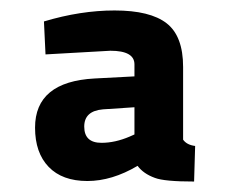

<svg xmlns="http://www.w3.org/2000/svg" viewBox="-20 -679 439 367"><path d="M276 -339Q254 -347 243 -362Q194 -333 147 -333Q99 -333 73 -360Q47 -387 47 -435Q47 -523 161 -529L237 -533V-556Q237 -582 191 -582L67 -575L64 -638Q134 -659 199 -659Q267 -659 298.5 -634.5Q330 -610 330 -551V-412Q337 -402 353 -400L351 -332Q294 -332 276 -339ZM228 -418 237 -422V-474L177 -470Q141 -467 141 -437Q141 -406 174 -406Q200 -406 228 -418Z"/></svg>

Font: Cairo SemiBold
Style: Regular
Weight: 600
Designer: Mohamed Gaber, the designers of Titillium
Foundry: Kief Type Foundry
Version: Version 2.009; ttfautohint (v1.5.33-1714) -l 8 -r 50 -G 200 